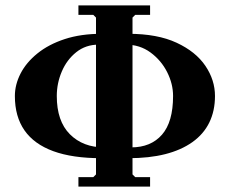

<svg xmlns="http://www.w3.org/2000/svg" viewBox="-20 -690 850 710"><path d="M270 0V-35H325L335 -45V-625L325 -635H270V-670H535V-635H480L470 -625V-45L480 -35H535V0ZM355 -105Q248 -105 177 -131Q106 -157 70.5 -208Q35 -259 35 -335Q35 -377 56 -418Q77 -459 118.5 -492.5Q160 -526 219.5 -545.5Q279 -565 355 -565L345 -525Q297 -525 262 -497Q227 -469 208.5 -425.5Q190 -382 190 -335Q190 -242 238.5 -193.5Q287 -145 365 -145ZM455 -105 465 -145Q538 -145 579 -192Q620 -239 620 -335Q620 -380 598 -423.5Q576 -467 536.5 -496Q497 -525 445 -525L455 -565Q562 -565 633 -532Q704 -499 739.5 -446.5Q775 -394 775 -335Q775 -280 754 -237Q733 -194 691.5 -164.5Q650 -135 591 -120Q532 -105 455 -105Z"/></svg>

Font: Brygada 1918
Style: Regular
Weight: 400
Designer: Mateusz Machalski | Borys Kosmynka | Przemek Hoffer
Foundry: NIEPODLEGLA 2018
Version: Version 3.006